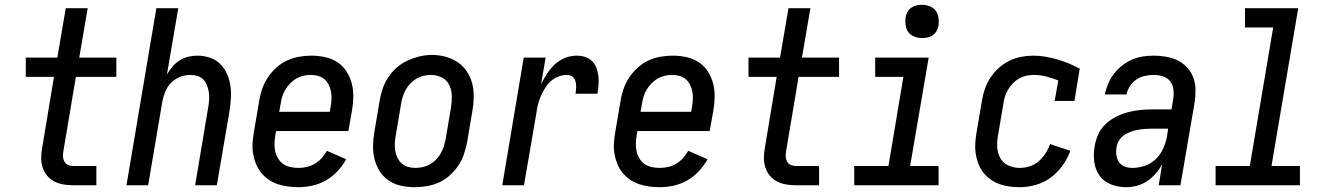

<svg xmlns="http://www.w3.org/2000/svg" viewBox="-20 -769 5540 797"><path d="M283 0Q262 0 242 -3.5Q222 -7 205 -16Q188 -25 175.5 -40Q163 -55 157 -74Q151 -93 151 -113.5Q151 -134 155 -155L204 -450H87V-530H218L253 -735H344L309 -530H463V-450H295L243 -141Q241 -130 241.5 -119Q242 -108 247 -98.5Q252 -89 262 -84.5Q272 -80 283 -80H380V0Z M505 0 629 -735H720L673 -460Q683 -477 696 -492.5Q709 -508 726 -518.5Q743 -529 761.5 -533.5Q780 -538 799 -538Q825 -538 850 -530Q875 -522 893 -504.5Q911 -487 921.5 -464Q932 -441 936 -415.5Q940 -390 938.5 -363Q937 -336 933 -309L880 0H790L844 -322Q847 -338 848 -354Q849 -370 847 -384.5Q845 -399 840 -413Q835 -427 825 -438Q815 -449 800.5 -453.5Q786 -458 770 -458Q749 -458 728 -450Q707 -442 691 -426Q675 -410 666.5 -389.5Q658 -369 654 -348L595 0Z M1219 8Q1196 8 1174 5Q1152 2 1131.5 -5Q1111 -12 1093.5 -24.5Q1076 -37 1063 -53.5Q1050 -70 1042 -90Q1034 -110 1030.5 -131.5Q1027 -153 1028.5 -175.5Q1030 -198 1034 -221L1056 -351Q1060 -376 1068.5 -400.5Q1077 -425 1092 -447.5Q1107 -470 1127.5 -488.5Q1148 -507 1172 -518Q1196 -529 1221.5 -533.5Q1247 -538 1272 -538Q1301 -538 1329 -532Q1357 -526 1380 -511Q1403 -496 1418 -473Q1433 -450 1440 -423Q1447 -396 1446.5 -367Q1446 -338 1441 -309L1426 -225H1126L1123 -208Q1120 -191 1119.5 -173.5Q1119 -156 1122.5 -140.5Q1126 -125 1134.5 -111Q1143 -97 1156 -88Q1169 -79 1185.5 -75.5Q1202 -72 1219 -72Q1236 -72 1253.5 -76Q1271 -80 1287 -89.5Q1303 -99 1315.5 -113Q1328 -127 1337 -143L1417 -108Q1402 -81 1380.5 -58Q1359 -35 1332.5 -20Q1306 -5 1277 1.5Q1248 8 1219 8ZM1139 -305H1349L1352 -322Q1355 -338 1356 -354.5Q1357 -371 1354.5 -386Q1352 -401 1345.5 -415Q1339 -429 1328 -439Q1317 -449 1302 -453.5Q1287 -458 1271 -458Q1255 -458 1239.5 -454.5Q1224 -451 1210 -443Q1196 -435 1184.5 -423Q1173 -411 1164.5 -397Q1156 -383 1151.5 -368Q1147 -353 1145 -338Z M1702 8Q1673 8 1645 2Q1617 -4 1594.5 -19Q1572 -34 1557 -57Q1542 -80 1535 -107Q1528 -134 1528.5 -163Q1529 -192 1534 -221L1556 -351Q1560 -376 1568.5 -401Q1577 -426 1592 -448.5Q1607 -471 1627.5 -489Q1648 -507 1672.5 -518Q1697 -529 1722 -535Q1747 -541 1773 -541Q1802 -541 1829.5 -533.5Q1857 -526 1879.5 -511Q1902 -496 1917.5 -473Q1933 -450 1940 -423Q1947 -396 1946.5 -367Q1946 -338 1941 -309L1919 -179Q1914 -154 1906 -129.5Q1898 -105 1883 -82.5Q1868 -60 1847.5 -41.5Q1827 -23 1803 -12Q1779 -1 1753 3.5Q1727 8 1702 8ZM1704 -72Q1719 -72 1735 -75.5Q1751 -79 1765 -87Q1779 -95 1790.5 -107Q1802 -119 1810 -133Q1818 -147 1822.5 -162Q1827 -177 1830 -192L1852 -322Q1856 -347 1855.5 -371Q1855 -395 1845 -416Q1835 -437 1814 -447.5Q1793 -458 1769 -458Q1745 -458 1722.5 -449Q1700 -440 1683.5 -422.5Q1667 -405 1657.5 -382.5Q1648 -360 1645 -338L1623 -208Q1620 -192 1619 -175.5Q1618 -159 1620.5 -144Q1623 -129 1629.5 -115Q1636 -101 1647 -91Q1658 -81 1673 -76.5Q1688 -72 1704 -72Q1704 -72 1704 -72Q1704 -72 1704 -72Z M2065 0 2154 -530H2245L2226 -419Q2237 -442 2251 -463.5Q2265 -485 2284 -502.5Q2303 -520 2326.5 -529Q2350 -538 2374 -538Q2392 -538 2409 -532.5Q2426 -527 2438 -515Q2450 -503 2456 -486.5Q2462 -470 2464 -452.5Q2466 -435 2464.5 -416.5Q2463 -398 2460 -380H2369Q2370 -389 2371 -397.5Q2372 -406 2371.5 -414.5Q2371 -423 2369 -431Q2367 -439 2362 -445.5Q2357 -452 2349.5 -455Q2342 -458 2334 -458Q2316 -458 2298.5 -451.5Q2281 -445 2267 -432.5Q2253 -420 2243 -404Q2233 -388 2225.5 -371Q2218 -354 2213.5 -336.5Q2209 -319 2207 -302L2155 0Z M2719 8Q2696 8 2674 5Q2652 2 2631.5 -5Q2611 -12 2593.5 -24.5Q2576 -37 2563 -53.5Q2550 -70 2542 -90Q2534 -110 2530.5 -131.5Q2527 -153 2528.5 -175.5Q2530 -198 2534 -221L2556 -351Q2560 -376 2568.5 -400.5Q2577 -425 2592 -447.5Q2607 -470 2627.5 -488.5Q2648 -507 2672 -518Q2696 -529 2721.5 -533.5Q2747 -538 2772 -538Q2801 -538 2829 -532Q2857 -526 2880 -511Q2903 -496 2918 -473Q2933 -450 2940 -423Q2947 -396 2946.5 -367Q2946 -338 2941 -309L2926 -225H2626L2623 -208Q2620 -191 2619.5 -173.5Q2619 -156 2622.5 -140.5Q2626 -125 2634.5 -111Q2643 -97 2656 -88Q2669 -79 2685.5 -75.5Q2702 -72 2719 -72Q2736 -72 2753.5 -76Q2771 -80 2787 -89.5Q2803 -99 2815.5 -113Q2828 -127 2837 -143L2917 -108Q2902 -81 2880.5 -58Q2859 -35 2832.5 -20Q2806 -5 2777 1.5Q2748 8 2719 8ZM2639 -305H2849L2852 -322Q2855 -338 2856 -354.5Q2857 -371 2854.5 -386Q2852 -401 2845.5 -415Q2839 -429 2828 -439Q2817 -449 2802 -453.5Q2787 -458 2771 -458Q2755 -458 2739.5 -454.5Q2724 -451 2710 -443Q2696 -435 2684.5 -423Q2673 -411 2664.5 -397Q2656 -383 2651.5 -368Q2647 -353 2645 -338Z M3283 0Q3262 0 3242 -3.5Q3222 -7 3205 -16Q3188 -25 3175.5 -40Q3163 -55 3157 -74Q3151 -93 3151 -113.5Q3151 -134 3155 -155L3204 -450H3087V-530H3218L3253 -735H3344L3309 -530H3463V-450H3295L3243 -141Q3241 -130 3241.5 -119Q3242 -108 3247 -98.5Q3252 -89 3262 -84.5Q3272 -80 3283 -80H3380V0Z M3526 0V-80H3668L3730 -450H3613V-530H3835L3758 -80H3876V0ZM3808 -611Q3791 -611 3775.5 -617Q3760 -623 3751 -635Q3742 -647 3739.5 -663.5Q3737 -680 3739 -697Q3741 -709 3747 -719.5Q3753 -730 3763 -737Q3773 -744 3784.5 -746.5Q3796 -749 3808 -749Q3824 -749 3839.5 -743Q3855 -737 3864 -725Q3873 -713 3875.5 -696.5Q3878 -680 3876 -663Q3874 -651 3868 -640.5Q3862 -630 3852 -623Q3842 -616 3830.5 -613.5Q3819 -611 3808 -611Z M4213 8Q4191 8 4169 5Q4147 2 4127 -5.5Q4107 -13 4090 -25.5Q4073 -38 4060.5 -54.5Q4048 -71 4040.5 -91Q4033 -111 4030 -132.5Q4027 -154 4028.5 -176.5Q4030 -199 4034 -221L4056 -351Q4060 -376 4068.5 -400.5Q4077 -425 4091.5 -447Q4106 -469 4126 -487Q4146 -505 4169.5 -516.5Q4193 -528 4218.5 -533Q4244 -538 4269 -538Q4295 -538 4321 -533.5Q4347 -529 4370.5 -522Q4394 -515 4417 -505.5Q4440 -496 4462 -484L4440 -350H4358L4373 -435Q4349 -445 4323 -451.5Q4297 -458 4271 -458H4270Q4255 -458 4239.5 -454.5Q4224 -451 4210 -443Q4196 -435 4184.5 -423Q4173 -411 4164.5 -397Q4156 -383 4151.5 -368Q4147 -353 4145 -338L4123 -208Q4118 -183 4119.5 -158Q4121 -133 4132.5 -112.5Q4144 -92 4166 -82Q4188 -72 4213 -72Q4233 -72 4254 -78.5Q4275 -85 4291.5 -99.5Q4308 -114 4320 -132.5Q4332 -151 4339 -171L4423 -143Q4411 -110 4390 -81Q4369 -52 4341 -31.5Q4313 -11 4279.5 -1.5Q4246 8 4213 8Z M4655 8Q4622 8 4592 -3.5Q4562 -15 4544.5 -39.5Q4527 -64 4522.5 -96.5Q4518 -129 4524 -162Q4528 -187 4539 -211.5Q4550 -236 4570 -254.5Q4590 -273 4614 -285Q4638 -297 4663.5 -303.5Q4689 -310 4714 -312.5Q4739 -315 4765 -315H4843L4850 -358Q4853 -377 4851 -397Q4849 -417 4837.5 -431.5Q4826 -446 4807.5 -452Q4789 -458 4769 -458Q4751 -458 4732.5 -454Q4714 -450 4697.5 -439Q4681 -428 4670.5 -411.5Q4660 -395 4656 -377H4566Q4571 -400 4580 -421.5Q4589 -443 4603.5 -462Q4618 -481 4637.5 -496.5Q4657 -512 4679 -521.5Q4701 -531 4723.5 -534.5Q4746 -538 4769 -538Q4795 -538 4821 -533.5Q4847 -529 4869 -518Q4891 -507 4908 -488.5Q4925 -470 4933.5 -447Q4942 -424 4942.5 -397.5Q4943 -371 4939 -344L4880 0H4790L4804 -87Q4793 -66 4777 -48Q4761 -30 4741.5 -17Q4722 -4 4699.5 2Q4677 8 4655 8ZM4680 -72Q4706 -72 4731.5 -80.5Q4757 -89 4777 -108Q4797 -127 4808 -151.5Q4819 -176 4824 -201L4829 -235H4765Q4750 -235 4735 -234Q4720 -233 4705.5 -230.5Q4691 -228 4676 -223Q4661 -218 4647.5 -209Q4634 -200 4625.5 -186.5Q4617 -173 4615 -158Q4612 -142 4614 -125.5Q4616 -109 4625 -96Q4634 -83 4649 -77.5Q4664 -72 4680 -72Z M5026 0V-80H5168L5265 -655H5148V-735H5369L5258 -80H5376V0Z"/></svg>

Font: iosevka_custom_sans_ss08 Md
Style: Italic
Weight: 500
Italic angle: -10°
Designer: Belleve Invis
Foundry: Belleve Invis
Version: Version 10.3.0; ttfautohint (v1.8.3)